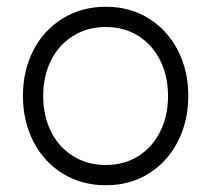

<svg xmlns="http://www.w3.org/2000/svg" viewBox="-20 -536 626 569"><path d="M48 -252Q48 -327 79 -387Q110 -447 166 -481.5Q222 -516 294 -516Q365 -516 420.5 -481.5Q476 -447 507 -387Q538 -327 538 -252Q538 -177 507 -116.5Q476 -56 420.5 -21.5Q365 13 294 13Q222 13 166 -21.5Q110 -56 79 -116.5Q48 -177 48 -252ZM478 -252Q478 -310 455 -356.5Q432 -403 390 -429.5Q348 -456 294 -456Q239 -456 196.5 -429.5Q154 -403 131 -356.5Q108 -310 108 -252Q108 -193 131 -146.5Q154 -100 196.5 -73.5Q239 -47 294 -47Q348 -47 390 -73.5Q432 -100 455 -146.5Q478 -193 478 -252Z"/></svg>

Font: Tsukimi Rounded
Style: Regular
Weight: 400
Designer: Takashi Funayama
Foundry: Takashi Funayama
Version: Version 1.032; ttfautohint (v1.8.3)